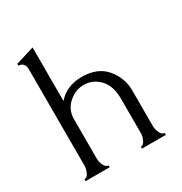

<svg xmlns="http://www.w3.org/2000/svg" viewBox="-158 -781 848 897"><g transform="rotate(-30 266.0 -332.5)"><path d="M447 -258V-65Q447 -47 456 -28.5Q465 -10 479 -10V0H350V-10Q364 -10 373 -28.5Q382 -47 382 -65V-251Q382 -320 347 -357Q312 -394 263 -394Q217 -394 180.5 -361Q144 -328 144 -278V-65Q144 -47 153 -28.5Q162 -10 176 -10V0H46V-10Q60 -10 69 -28.5Q78 -47 78 -65V-576Q78 -590 76.5 -599Q75 -608 67 -616Q59 -624 44 -624V-634L144 -665V-376Q192 -431 273 -431Q359 -431 403 -378Q447 -325 447 -258Z"/></g></svg>

Font: Forum
Style: Regular
Weight: 400
Designer: Denis Masharov
Foundry: Denis Masharov
Version: Version 1.000